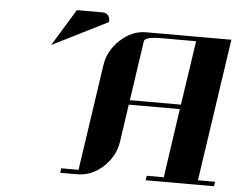

<svg xmlns="http://www.w3.org/2000/svg" viewBox="-50 -741 992 801"><g transform="rotate(5 446.5 -341.0)"><path d="M146 -527.8 240.2 -682.1H348.1Q364.3 -682.1 372.1 -670.9Q380.4 -659.2 377.9 -644ZM230 0 232.9 -19H305.2L370.1 -460.9Q378.9 -523.9 428.2 -569.8Q477.5 -615.2 536.1 -615.2H893.1L805.2 -19H877L874 0H587.9L590.8 -19H662.1L704.1 -308.1H490.2L467.8 -153.8Q459 -90.3 410.2 -44.9Q361.3 0 301.8 0ZM493.2 -327.1H707L747.1 -596.2H604Q532.7 -596.2 529.8 -577.1Z"/></g></svg>

Font: Hjet
Style: Italic
Weight: 400
Designer: T. Christopher White
Version: Version 1.2